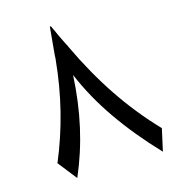

<svg xmlns="http://www.w3.org/2000/svg" viewBox="-104 -784 783 863"><g transform="rotate(-15 287.5 -352.5)"><path d="M551.8 -22.5Q448.7 -130.9 373.8 -238.8Q298.8 -346.7 251 -460Q244.6 -335 219.5 -223.1Q194.3 -111.3 149.4 -7.8L80.6 -95.2Q125.5 -201.7 153.8 -314.7Q182.1 -427.7 193.8 -550.8V-549.8Q193.8 -554.7 194.3 -559.6Q194.8 -564.5 194.8 -569.8Q198.7 -617.7 206.5 -697.3L211.4 -696.8L213.9 -692.4Q213.9 -692.4 214.8 -689.5L224.1 -670.4Q227.5 -662.1 232.2 -652.1Q236.8 -642.1 241.7 -632.1Q246.6 -622.1 251.2 -613Q255.9 -604 258.8 -597.7Q261.2 -595.2 262 -592Q262.7 -588.9 263.7 -587.4Q328.1 -451.2 404.5 -337.4Q481 -223.6 574.7 -126Z"/></g></svg>

Font: XB Khoramshahr
Style: Oblique
Weight: 400
Italic angle: 12°
Designer: Behnam
Foundry: Irmug
Version: Version 8.005 2009